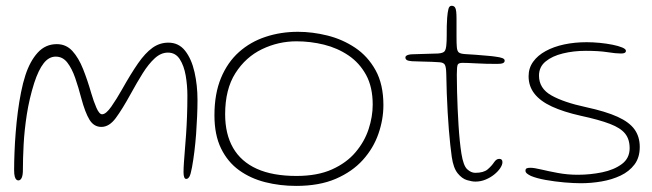

<svg xmlns="http://www.w3.org/2000/svg" viewBox="-20 -602 2194 646"><path d="M41.5 5Q38.5 5 35.2 2.5Q32 0 29.8 -7.5Q27.5 -15 27.5 -30Q27.5 -57 28.8 -89.2Q30 -121.5 32.8 -156.2Q35.5 -191 40 -225.5Q44.5 -260 50.8 -291.5Q57 -323 65.5 -349Q81 -396.5 107 -425Q133 -453.5 171 -453.5Q202.5 -453.5 223.5 -430.5Q244.5 -407.5 259.5 -369.8Q274.5 -332 287 -288.5Q295 -261 304.5 -239.2Q314 -217.5 323.5 -217.5Q336.5 -217.5 354.5 -243.2Q372.5 -269 390.5 -301Q420 -353.5 444.2 -388.5Q468.5 -423.5 492.8 -441Q517 -458.5 546.5 -458.5Q581.5 -458.5 603 -431Q624.5 -403.5 634.5 -359.2Q644.5 -315 644.5 -265Q644.5 -239.5 643.2 -210.2Q642 -181 639.8 -150.8Q637.5 -120.5 634 -92Q630.5 -63.5 626 -39Q621.5 -14.5 617 -7.2Q612.5 0 606.5 0Q602 0 599.8 -5.8Q597.5 -11.5 597.5 -22.5Q597.5 -36 598.8 -54.8Q600 -73.5 602 -97Q604 -120.5 606 -148.8Q608 -177 609.2 -210Q610.5 -243 610.5 -280.5Q610.5 -314.5 604.8 -347.8Q599 -381 584.8 -403Q570.5 -425 545 -425Q521.5 -425 500.8 -406Q480 -387 460.2 -355.5Q440.5 -324 420 -286.5Q391.5 -234.5 369.5 -204.8Q347.5 -175 321 -175Q296 -175 281.2 -199Q266.5 -223 253.5 -271.5Q244 -308 233 -339.8Q222 -371.5 206.5 -391.5Q191 -411.5 167.5 -411.5Q144.5 -411.5 127 -389.2Q109.5 -367 95 -322.5Q78.5 -270 70.2 -216.8Q62 -163.5 59.5 -115.5Q57 -67.5 57 -29.5Q57 -12.5 53 -3.8Q49 5 41.5 5Z M976.5 23.5Q922 23.5 872.5 11Q823 -1.5 784.5 -29.2Q746 -57 723.8 -102.5Q701.5 -148 701.5 -214Q701.5 -286.5 723.5 -339.5Q745.5 -392.5 784.2 -427Q823 -461.5 874 -478.2Q925 -495 982.5 -495Q1031 -495 1081.5 -482.5Q1132 -470 1174.8 -441.5Q1217.5 -413 1243.8 -365.5Q1270 -318 1270 -248.5Q1270 -200 1253.2 -151.8Q1236.5 -103.5 1201 -64Q1165.5 -24.5 1110 -0.5Q1054.5 23.5 976.5 23.5ZM977.5 -10Q1048 -10 1097 -32Q1146 -54 1176.2 -89.8Q1206.5 -125.5 1220.2 -167.5Q1234 -209.5 1234 -250Q1234 -309 1211.8 -349.8Q1189.5 -390.5 1152.5 -415.5Q1115.5 -440.5 1070 -451.8Q1024.5 -463 977.5 -463Q916.5 -463 861.5 -436.5Q806.5 -410 772 -355.8Q737.5 -301.5 737.5 -217.5Q737.5 -151 764.2 -104.5Q791 -58 844.2 -34Q897.5 -10 977.5 -10Z M1579.5 9Q1568 9 1551.2 4Q1534.5 -1 1520 -18.8Q1505.5 -36.5 1500 -74Q1497.5 -91.5 1495 -114.8Q1492.5 -138 1490.2 -165.8Q1488 -193.5 1486.2 -224.2Q1484.5 -255 1483.2 -287.8Q1482 -320.5 1481.5 -354Q1481 -376.5 1476.8 -384Q1472.5 -391.5 1459.5 -392.5Q1450.5 -393.5 1432.8 -394Q1415 -394.5 1396.5 -395Q1378 -395.5 1366 -396Q1353.5 -397 1348.8 -400Q1344 -403 1344 -409Q1344 -412 1346.8 -414.2Q1349.5 -416.5 1355.5 -418Q1361.5 -419.5 1371 -419.5Q1402 -420.5 1419.5 -421Q1437 -421.5 1453 -422Q1470.5 -423 1475.8 -429.5Q1481 -436 1482 -454Q1483 -464.5 1483 -480.8Q1483 -497 1483.2 -513.8Q1483.5 -530.5 1484.5 -542Q1486 -561 1488.8 -571.8Q1491.5 -582.5 1499.5 -582.5Q1507 -582.5 1510.5 -577.5Q1514 -572.5 1515 -562.8Q1516 -553 1516 -538.5Q1516 -519.5 1516 -504.8Q1516 -490 1516 -478.8Q1516 -467.5 1516.2 -459Q1516.5 -450.5 1517 -444Q1518 -430 1523.8 -425.5Q1529.5 -421 1545 -420Q1559 -419.5 1579.5 -417.8Q1600 -416 1618.8 -414.5Q1637.5 -413 1646.5 -411.5Q1662.5 -409.5 1670.2 -406.5Q1678 -403.5 1678 -398Q1678 -392 1672 -389.5Q1666 -387 1652.5 -387Q1613.5 -387 1582.5 -388.8Q1551.5 -390.5 1536 -390.5Q1523.5 -390.5 1520.2 -384.8Q1517 -379 1517 -351Q1517 -323.5 1517.8 -294.5Q1518.5 -265.5 1519.8 -236.5Q1521 -207.5 1522.8 -180Q1524.5 -152.5 1527 -128.2Q1529.5 -104 1532.5 -85Q1539 -44.5 1552 -32.5Q1565 -20.5 1579 -20.5Q1607 -20.5 1620.8 -32.2Q1634.5 -44 1642.2 -55.8Q1650 -67.5 1659.5 -67.5Q1665 -67.5 1667.8 -64.8Q1670.5 -62 1670.5 -56.5Q1670.5 -47.5 1663 -36.2Q1655.5 -25 1642.8 -14.8Q1630 -4.5 1613.8 2.2Q1597.5 9 1579.5 9Z M1934 14.5Q1911.5 14.5 1879.2 11.8Q1847 9 1816.2 3.5Q1785.5 -2 1766.5 -10Q1758 -14 1753 -18.2Q1748 -22.5 1748 -27.5Q1748 -34 1752.5 -35.8Q1757 -37.5 1765 -37.5Q1776.5 -37.5 1800.8 -31.8Q1825 -26 1857.2 -20Q1889.5 -14 1924 -14Q1965.5 -14 2005.8 -22.2Q2046 -30.5 2072.2 -50Q2098.5 -69.5 2098.5 -103.5Q2098.5 -133.5 2083.2 -152.5Q2068 -171.5 2032.2 -185.2Q1996.5 -199 1934 -212.5Q1876 -225.5 1837 -243.5Q1798 -261.5 1778.2 -286.8Q1758.5 -312 1758.5 -345.5Q1758.5 -373 1773.8 -394.2Q1789 -415.5 1816 -430.2Q1843 -445 1878.2 -452.5Q1913.5 -460 1954 -460Q1975 -460 1998 -457.8Q2021 -455.5 2041 -451.5Q2061 -447.5 2073.5 -442.2Q2086 -437 2086 -431Q2086 -428 2084.2 -426Q2082.5 -424 2078.8 -423Q2075 -422 2068.5 -422Q2052 -422 2023.5 -426.5Q1995 -431 1951 -431Q1910 -431 1874 -422.2Q1838 -413.5 1815.8 -395.2Q1793.5 -377 1793.5 -347.5Q1793.5 -304.5 1835.2 -281Q1877 -257.5 1951.5 -241.5Q2018.5 -227 2058 -209Q2097.5 -191 2115 -166.5Q2132.5 -142 2132.5 -107.5Q2132.5 -72 2114.8 -48.5Q2097 -25 2068 -11.2Q2039 2.5 2004 8.5Q1969 14.5 1934 14.5Z"/></svg>

Font: Gluten Thin Thin
Style: Regular
Weight: 250
Version: Version 1.300